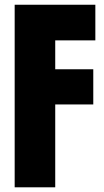

<svg xmlns="http://www.w3.org/2000/svg" viewBox="-20 -798 442 818"><path d="M42.5 0V-777.8H386.2V-626H215.3V-502.9H377.4V-353H215.3V0Z"/></svg>

Font: Anton
Style: Regular
Weight: 400
Foundry: vernon adams
Version: Version 1.000